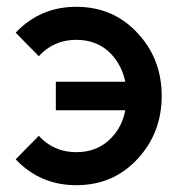

<svg xmlns="http://www.w3.org/2000/svg" viewBox="-20 -532 531 564"><path d="M204 -512Q312 -512 383 -436Q455 -360 455 -250Q455 -141 383 -64Q312 12 204 12Q98 12 26 -64L94 -133Q138 -85 204 -85Q267 -85 307 -127Q339 -160 348 -208H144V-292H348Q343 -316 332.5 -336.5Q322 -357 306 -374Q266 -415 204 -415Q138 -415 94 -367L26 -436Q98 -512 204 -512Z"/></svg>

Font: Unageo
Style: Medium
Weight: 500
Designer: Richard Sepsi
Foundry: Richard Sepsi
Version: Version 2.000